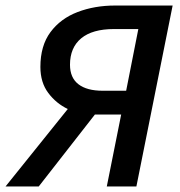

<svg xmlns="http://www.w3.org/2000/svg" viewBox="-48 -674 649 694"><path d="M338 0 390 -260H295L92 0H-28L197 -280Q155 -300 126.5 -338Q98 -376 98 -432Q98 -509 134.5 -558Q171 -607 232.5 -630.5Q294 -654 368 -654H576L445 0ZM323 -346H408L452 -569H364Q286 -569 245.5 -535.5Q205 -502 205 -440Q205 -393 235.5 -369.5Q266 -346 323 -346Z"/></svg>

Font: Source Sans 3 Semibold
Style: Italic
Weight: 600
Italic angle: -11°
Designer: Paul D. Hunt
Foundry: Adobe
Version: Version 3.052;hotconv 1.1.0;makeotfexe 2.6.0